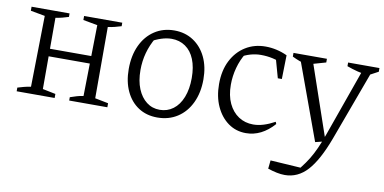

<svg xmlns="http://www.w3.org/2000/svg" viewBox="-68 -685 2159 1080"><g transform="rotate(10 1011.5 -144.5)"><path d="M336 0V-19Q353 -25 373 -31Q393 -37 411 -39L418 -445L336 -460V-483H554V-463Q535 -457 517 -452.5Q499 -448 478 -445V-38L554 -23V0ZM36 0V-21Q53 -26 71 -31Q89 -36 111 -39L118 -445L36 -460V-483H253V-463Q235 -457 217 -452.5Q199 -448 179 -445V-38L253 -23V0ZM149 -225V-268H448V-225Z M840 8Q778 8 732 -22Q686 -52 660.5 -106.5Q635 -161 635 -233Q635 -310 662 -368Q689 -426 738 -458.5Q787 -491 851 -491Q913 -491 960 -460Q1007 -429 1033 -374.5Q1059 -320 1059 -248Q1059 -172 1031.5 -114Q1004 -56 954.5 -24Q905 8 840 8ZM846 -37Q889 -37 922.5 -62Q956 -87 974.5 -134Q993 -181 993 -244Q993 -306 975 -350.5Q957 -395 923 -418.5Q889 -442 844 -442Q816 -442 785 -432Q754 -422 719 -402L753 -429Q727 -385 714 -337.5Q701 -290 701 -239Q701 -177 719.5 -132Q738 -87 770.5 -62Q803 -37 846 -37Z M1346 8Q1289 8 1245 -23.5Q1201 -55 1175.5 -110.5Q1150 -166 1150 -238Q1150 -316 1179 -372.5Q1208 -429 1258 -460Q1308 -491 1372 -491Q1403 -491 1434.5 -484Q1466 -477 1496 -463L1483 -411Q1425 -440 1354 -440Q1324 -440 1294.5 -431.5Q1265 -423 1238 -407L1267 -431Q1242 -391 1229 -343Q1216 -295 1216 -246Q1216 -184 1237 -139.5Q1258 -95 1294.5 -71Q1331 -47 1378 -47Q1407 -47 1437.5 -56.5Q1468 -66 1501 -84L1506 -72Q1435 8 1346 8ZM1470 -327 1432 -463H1496L1493 -327Z M1505 183 1510 135 1683 146Q1709 113 1727 83.5Q1745 54 1760.5 19.5Q1776 -15 1793 -62L1939 -473H1991L1834 -47Q1786 82 1731.5 142Q1677 202 1602 202Q1581 202 1556.5 197Q1532 192 1505 183ZM1739 -10 1570 -473H1642L1796 -24ZM1618 -432Q1595 -436 1573.5 -444Q1552 -452 1532 -462V-483H1723V-462ZM1967 -432Q1936 -435 1905 -443Q1874 -451 1844 -462V-483H2023V-462Z"/></g></svg>

Font: Piazzolla 24pt Light
Style: Regular
Weight: 300
Designer: Juan Pablo del Peral
Foundry: Huerta Tipografica
Version: Version 2.005